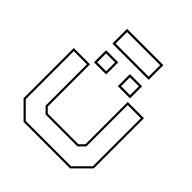

<svg xmlns="http://www.w3.org/2000/svg" viewBox="-223 -1019 1182 1182"><g transform="rotate(45 368.0 -428.0)"><path d="M165.5 0 62.5 -103V-540H204V-172L234.5 -141.5H501.5L532 -172V-540H673.5V-103L570.5 0ZM171 -13.5H565L660 -108.5V-526.5H545.5V-166.5L507 -128H229L190.5 -166.5V-526.5H76V-108.5ZM420.5 -566V-671H526.5V-566ZM212.5 -566V-671H318.5V-566ZM226.5 -580H304.5V-657H226.5ZM434.5 -580H512.5V-657H434.5ZM211 -727.5V-855.5H527V-727.5ZM225 -741.5H513V-841.5H225Z"/></g></svg>

Font: Tourney Expanded Thin
Style: Regular
Weight: 100
Width: 7
Designer: Tyler Finck
Foundry: Etcetera Type Co
Version: Version 1.010; ttfautohint (v1.8.3)